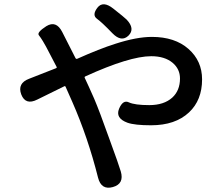

<svg xmlns="http://www.w3.org/2000/svg" viewBox="-20 -829 1040 895"><path d="M506 43Q452 58 437 -1Q390 -188 317 -354L286 -424Q284 -429 280 -427L154 -365Q99 -337 79 -389Q60 -441 116 -462L241 -511Q246 -513 244 -517L208 -586Q195 -612 180 -637Q171 -652 161 -665Q151 -678 196 -707Q242 -735 270 -680L332 -558Q335 -553 340 -555Q445 -602 518 -625Q617 -657 688 -657Q795 -657 858.5 -601Q922 -545 922 -459Q922 -362 861 -305Q797 -245 684 -245Q608 -245 574 -257Q517 -278 535 -322Q553 -365 580.5 -352Q608 -339 676 -339Q744 -339 783 -374Q819 -407 819 -463Q819 -507 785 -536Q748 -567 685 -567Q584 -567 378 -473Q373 -471 375 -466L394 -425Q407 -397 419 -369Q443 -313 490 -181Q534 -61 543 -30Q560 28 506 43ZM579 -663Q546 -631 504 -674Q456 -724 432 -741.5Q408 -759 434 -793Q460 -827 508 -789Q560 -748 570 -738Q611 -695 579 -663Z"/></svg>

Font: Resource Han Rounded KR Medium
Style: Regular
Weight: 500
Designer: Cyano Hao (round all glyphs); Ryoko NISHIZUKA 西塚涼子 (kana, bopomofo & ideographs); Paul D. Hunt (Latin, Greek & Cyrillic)
Foundry: Cyano Hao
Version: 0.990